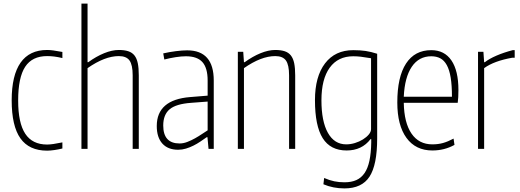

<svg xmlns="http://www.w3.org/2000/svg" viewBox="-20 -828 2895 1068"><path d="M242 10Q142 10 93.5 -58.5Q45 -127 45 -270Q45 -409 94.5 -479.5Q144 -550 242 -550Q257 -550 276 -547.5Q295 -545 327 -539V-505Q302 -511 282 -513.5Q262 -516 242 -516Q159 -516 120 -456.5Q81 -397 81 -269Q81 -144 120.5 -84Q160 -24 242 -24Q270 -24 327 -36V-2Q307 3 283.5 6.5Q260 10 242 10Z M433 -808H467V-482H471Q515 -514 559 -532Q603 -550 641 -550Q672 -550 693.5 -543Q715 -536 728 -519.5Q741 -503 746.5 -476Q752 -449 752 -409V0H718V-409Q718 -467 700.5 -491.5Q683 -516 641 -516Q563 -516 467 -449V0H433Z M971 5Q914 5 883 -29.5Q852 -64 852 -127Q852 -273 1037 -288L1135 -296V-380Q1135 -450 1106 -482.5Q1077 -515 1014 -515Q989 -515 957 -510Q925 -505 894 -497L888 -531Q923 -539 959 -543.5Q995 -548 1021 -548Q1169 -548 1169 -380V0H1140L1134 -65H1130Q1113 -53 1094.5 -40.5Q1076 -28 1056 -18Q1036 -8 1014.5 -1.5Q993 5 971 5ZM979 -30Q1000 -30 1022 -38.5Q1044 -47 1064.5 -58.5Q1085 -70 1103.5 -82.5Q1122 -95 1135 -103V-263L1043 -256Q959 -250 923.5 -220Q888 -190 888 -130Q888 -30 979 -30Z M1303 -540H1333L1337 -482H1341Q1385 -514 1429 -532Q1473 -550 1511 -550Q1542 -550 1563.5 -543Q1585 -536 1598 -519.5Q1611 -503 1616.5 -476Q1622 -449 1622 -409V0H1588V-409Q1588 -467 1570.5 -491.5Q1553 -516 1511 -516Q1433 -516 1337 -449V0H1303Z M1896 220Q1833 220 1779 197L1783 162Q1813 175 1839.5 180.5Q1866 186 1896 186Q1935 186 1962.5 173.5Q1990 161 2008 134.5Q2026 108 2035 66Q2044 24 2045 -35V-54H2041Q1993 9 1908 9Q1818 9 1775 -59.5Q1732 -128 1732 -271Q1732 -402 1788 -475.5Q1844 -549 1945 -549Q1984 -549 2014 -544.5Q2044 -540 2078 -529V-58Q2078 89 2035.5 154.5Q1993 220 1896 220ZM1906 -25Q1930 -25 1954.5 -32.5Q1979 -40 1999 -52.5Q2019 -65 2031.5 -80Q2044 -95 2044 -110V-504Q2008 -510 1987 -512.5Q1966 -515 1945 -515Q1860 -515 1814 -451.5Q1768 -388 1768 -270Q1768 -153 1804 -89Q1840 -25 1906 -25Z M2385 9Q2292 9 2241 -61Q2190 -131 2190 -258Q2190 -400 2238.5 -474.5Q2287 -549 2379 -549Q2452 -549 2491 -492Q2530 -435 2530 -327Q2530 -303 2529 -287.5Q2528 -272 2526 -256H2226Q2228 -145 2269 -85Q2310 -25 2385 -25Q2417 -25 2444 -32.5Q2471 -40 2503 -57L2508 -22Q2452 9 2385 9ZM2379 -515Q2310 -515 2270.5 -456.5Q2231 -398 2226 -290H2494Q2494 -353 2487 -396Q2480 -439 2465.5 -465.5Q2451 -492 2429.5 -503.5Q2408 -515 2379 -515Z M2639 -540H2669L2673 -482H2677Q2701 -501 2741.5 -518.5Q2782 -536 2832 -549H2843V-507H2830Q2728 -489 2673 -449V0H2639Z"/></svg>

Font: Encode Sans Compressed
Style: Thin
Weight: 100
Designer: Pablo Impallari, Andres Torresi
Foundry: Pablo Impallari, Andres Torresi
Version: Version 1.000; ttfautohint (v1.00) -l 8 -r 50 -G 200 -x 14 -